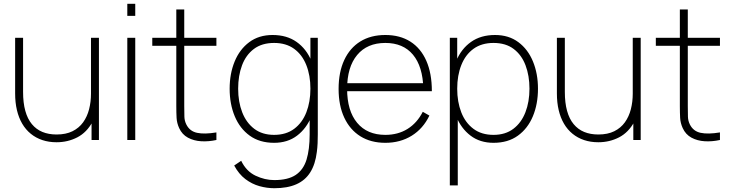

<svg xmlns="http://www.w3.org/2000/svg" viewBox="-20 -740 3856 1015"><path d="M279 12Q238 12 203.8 0.5Q169.5 -11 142.8 -32.8Q116 -54.5 97.5 -86Q79 -117.5 69.5 -157.8Q60 -198 60 -246V-540H102V-254Q102 -196.5 113.8 -154Q125.5 -111.5 148.5 -83.8Q171.5 -56 204.2 -42.5Q237 -29 279 -29Q328.5 -29 363.2 -46.2Q398 -63.5 419.5 -93.5Q441 -123.5 451 -162.5Q461 -201.5 461 -245L500 -246Q500 -153.5 469.5 -96.8Q439 -40 388.8 -14Q338.5 12 279 12ZM503 0H464V-110H461V-540H503Z M695 -656H653V-720H695ZM695 0H653V-540H695Z M1124 -40V0Q1083.5 9 1044 6.8Q1004.5 4.5 973.5 -12.2Q942.5 -29 927 -63Q915 -89.5 913.5 -116.8Q912 -144 912 -179V-690H954V-179Q954 -144 954.8 -122.5Q955.5 -101 965 -82Q983 -46 1022 -37.8Q1061 -29.5 1124 -40ZM1124 -498H785V-540H1124Z M1430 255Q1391 255 1351.5 244Q1312 233 1277.2 206.8Q1242.5 180.5 1218 135L1255 110Q1282 165.5 1331 188.8Q1380 212 1430 212Q1502.5 212 1543.2 184.8Q1584 157.5 1600.5 103.8Q1617 50 1617 -30V-168H1621V-540H1660V-30Q1660 -5.5 1659 17.5Q1658 40.5 1655 63Q1647 128.5 1620.2 171Q1593.5 213.5 1546.5 234.2Q1499.5 255 1430 255ZM1429 15Q1352.5 15 1300.2 -22.8Q1248 -60.5 1221 -125.2Q1194 -190 1194 -271Q1194 -350.5 1220.5 -415Q1247 -479.5 1297.8 -517.2Q1348.5 -555 1421 -555Q1496.5 -555 1548.2 -518.2Q1600 -481.5 1626.5 -417.2Q1653 -353 1653 -271Q1653 -190.5 1626.8 -125.8Q1600.5 -61 1550.5 -23Q1500.5 15 1429 15ZM1429 -27Q1492.5 -27 1535.2 -59Q1578 -91 1599.5 -146.2Q1621 -201.5 1621 -271Q1621 -341.5 1599.2 -396.2Q1577.5 -451 1534.8 -482Q1492 -513 1429 -513Q1364.5 -513 1322.2 -481.2Q1280 -449.5 1259.5 -394.8Q1239 -340 1239 -271Q1239 -201.5 1260.5 -146.2Q1282 -91 1324.2 -59Q1366.5 -27 1429 -27Z M2017 15Q1940.5 15 1885.2 -19.5Q1830 -54 1800 -118Q1770 -182 1770 -270Q1770 -358.5 1799.8 -422.5Q1829.5 -486.5 1884.8 -520.8Q1940 -555 2017 -555Q2094.5 -555 2149.5 -520Q2204.5 -485 2233.8 -418.5Q2263 -352 2263 -258H2218V-272Q2215 -388.5 2163.2 -450.8Q2111.5 -513 2017 -513Q1921 -513 1868 -449.2Q1815 -385.5 1815 -270Q1815 -154.5 1868 -90.8Q1921 -27 2017 -27Q2084 -27 2134.5 -58.5Q2185 -90 2215 -149L2250 -129Q2217 -60 2156.5 -22.5Q2096 15 2017 15ZM2237 -258H1797V-300H2237Z M2589 15Q2517.5 15 2467.5 -23Q2417.5 -61 2391.2 -125.8Q2365 -190.5 2365 -271Q2365 -353 2391.5 -417.2Q2418 -481.5 2469.8 -518.2Q2521.5 -555 2597 -555Q2669.5 -555 2720.2 -517.2Q2771 -479.5 2797.5 -415Q2824 -350.5 2824 -271Q2824 -190 2797 -125.2Q2770 -60.5 2717.8 -22.8Q2665.5 15 2589 15ZM2400 240H2358V-540H2397V-115H2400ZM2589 -27Q2651.5 -27 2693.8 -59Q2736 -91 2757.5 -146.2Q2779 -201.5 2779 -271Q2779 -340 2758.2 -394.8Q2737.5 -449.5 2695.5 -481.2Q2653.5 -513 2589 -513Q2526 -513 2483.2 -482Q2440.5 -451 2418.8 -396.2Q2397 -341.5 2397 -271Q2397 -201.5 2418.5 -146.2Q2440 -91 2482.8 -59Q2525.5 -27 2589 -27Z M3143 12Q3102 12 3067.8 0.5Q3033.5 -11 3006.8 -32.8Q2980 -54.5 2961.5 -86Q2943 -117.5 2933.5 -157.8Q2924 -198 2924 -246V-540H2966V-254Q2966 -196.5 2977.8 -154Q2989.5 -111.5 3012.5 -83.8Q3035.5 -56 3068.2 -42.5Q3101 -29 3143 -29Q3192.5 -29 3227.2 -46.2Q3262 -63.5 3283.5 -93.5Q3305 -123.5 3315 -162.5Q3325 -201.5 3325 -245L3364 -246Q3364 -153.5 3333.5 -96.8Q3303 -40 3252.8 -14Q3202.5 12 3143 12ZM3367 0H3328V-110H3325V-540H3367Z M3786 -40V0Q3745.5 9 3706 6.8Q3666.5 4.5 3635.5 -12.2Q3604.5 -29 3589 -63Q3577 -89.5 3575.5 -116.8Q3574 -144 3574 -179V-690H3616V-179Q3616 -144 3616.8 -122.5Q3617.5 -101 3627 -82Q3645 -46 3684 -37.8Q3723 -29.5 3786 -40ZM3786 -498H3447V-540H3786Z"/></svg>

Font: Manrope Variable Light
Style: Regular
Weight: 200
Designer: Mikhail Sharanda
Foundry: Mikhail Sharanda
Version: Version 4.505